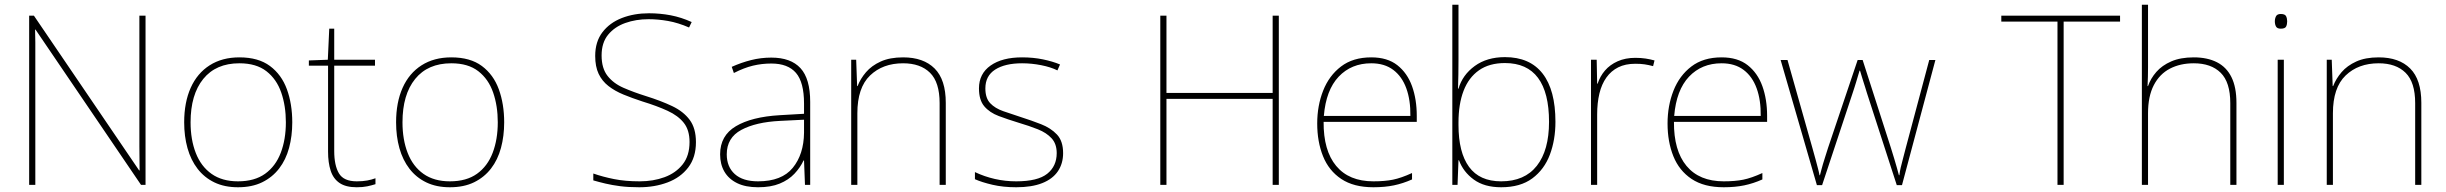

<svg xmlns="http://www.w3.org/2000/svg" viewBox="-20 -780 10319 810"><path d="M594 0H575L130 -655H128Q129 -626 129 -601Q129 -576 129 -552.5Q129 -529 129 -502V0H103V-714H123L567 -61H569Q569 -86 568.5 -112Q568 -138 568 -163Q568 -188 568 -211V-714H594Z M1213 -264Q1213 -206 1199.5 -156Q1186 -106 1157.5 -69Q1129 -32 1086 -11Q1043 10 984 10Q927 10 884.5 -10.5Q842 -31 813.5 -68Q785 -105 771 -155Q757 -205 757 -264Q757 -348 784.5 -409.5Q812 -471 864.5 -504.5Q917 -538 990 -538Q1070 -538 1119 -501.5Q1168 -465 1190.5 -403Q1213 -341 1213 -264ZM784 -264Q784 -191 806 -134.5Q828 -78 872.5 -46.5Q917 -15 984 -15Q1054 -15 1098.5 -47Q1143 -79 1164.5 -135.5Q1186 -192 1186 -264Q1186 -333 1166.5 -389.5Q1147 -446 1104 -479.5Q1061 -513 990 -513Q891 -513 837.5 -447Q784 -381 784 -264Z M1485 -15Q1510 -15 1529 -18.5Q1548 -22 1564 -28V-3Q1548 2 1529.5 6Q1511 10 1485 10Q1439 10 1412.5 -8Q1386 -26 1375 -60Q1364 -94 1364 -140V-503H1283V-525L1363 -528L1369 -659H1390V-528H1562V-503H1390V-143Q1390 -82 1410 -48.5Q1430 -15 1485 -15Z M2107 -264Q2107 -206 2093.5 -156Q2080 -106 2051.5 -69Q2023 -32 1980 -11Q1937 10 1878 10Q1821 10 1778.5 -10.5Q1736 -31 1707.5 -68Q1679 -105 1665 -155Q1651 -205 1651 -264Q1651 -348 1678.5 -409.5Q1706 -471 1758.5 -504.5Q1811 -538 1884 -538Q1964 -538 2013 -501.5Q2062 -465 2084.5 -403Q2107 -341 2107 -264ZM1678 -264Q1678 -191 1700 -134.5Q1722 -78 1766.5 -46.5Q1811 -15 1878 -15Q1948 -15 1992.5 -47Q2037 -79 2058.5 -135.5Q2080 -192 2080 -264Q2080 -333 2060.5 -389.5Q2041 -446 1998 -479.5Q1955 -513 1884 -513Q1785 -513 1731.5 -447Q1678 -381 1678 -264Z M2916 -180Q2916 -116 2883.5 -73.5Q2851 -31 2796.5 -10.5Q2742 10 2677 10Q2631 10 2596.5 5.5Q2562 1 2534.5 -5.5Q2507 -12 2483 -19V-48Q2523 -34 2570.5 -24.5Q2618 -15 2679 -15Q2736 -15 2783.5 -32.5Q2831 -50 2860 -86.5Q2889 -123 2889 -181Q2889 -231 2865 -261.5Q2841 -292 2796.5 -312.5Q2752 -333 2690 -352Q2647 -366 2610.5 -381Q2574 -396 2547 -417Q2520 -438 2505.5 -468.5Q2491 -499 2491 -544Q2491 -604 2521.5 -644Q2552 -684 2603.5 -704Q2655 -724 2718 -724Q2765 -724 2809.5 -715.5Q2854 -707 2898 -687L2887 -664Q2841 -684 2798.5 -691.5Q2756 -699 2716 -699Q2663 -699 2618 -683Q2573 -667 2545.5 -633.5Q2518 -600 2518 -546Q2518 -492 2543 -460Q2568 -428 2610.5 -409.5Q2653 -391 2704 -375Q2768 -355 2815.5 -332.5Q2863 -310 2889.5 -274.5Q2916 -239 2916 -180Z M3234 -537Q3316 -537 3357 -492.5Q3398 -448 3398 -350V0H3376L3372 -103H3370Q3356 -73 3331.5 -47Q3307 -21 3269.5 -5.5Q3232 10 3178 10Q3125 10 3089.5 -7.5Q3054 -25 3036 -56Q3018 -87 3018 -129Q3018 -208 3084.5 -247.5Q3151 -287 3269 -294L3372 -300V-343Q3372 -433 3338 -472.5Q3304 -512 3234 -512Q3194 -512 3156.5 -503Q3119 -494 3076 -472L3067 -498Q3107 -516 3148.5 -526.5Q3190 -537 3234 -537ZM3271 -270Q3169 -265 3107.5 -232Q3046 -199 3046 -129Q3046 -76 3080 -45.5Q3114 -15 3178 -15Q3278 -15 3324.5 -72Q3371 -129 3372 -220V-275Z M3790 -538Q3876 -538 3923 -491Q3970 -444 3970 -346V0H3944V-345Q3944 -433 3903.5 -473Q3863 -513 3790 -513Q3704 -513 3650.5 -461.5Q3597 -410 3597 -302V0H3571V-528H3592L3596 -417H3598Q3610 -448 3633.5 -475.5Q3657 -503 3695.5 -520.5Q3734 -538 3790 -538Z M4465 -134Q4465 -90 4443 -57.5Q4421 -25 4377 -7.5Q4333 10 4267 10Q4212 10 4167 -0.5Q4122 -11 4093 -24V-54Q4133 -35 4177 -25Q4221 -15 4267 -15Q4358 -15 4398 -47Q4438 -79 4438 -134Q4438 -173 4416.5 -196.5Q4395 -220 4358.5 -234.5Q4322 -249 4278 -262Q4232 -276 4193.5 -290.5Q4155 -305 4132.5 -331.5Q4110 -358 4110 -407Q4110 -469 4159 -503.5Q4208 -538 4292 -538Q4339 -538 4380 -529.5Q4421 -521 4452 -508L4441 -483Q4413 -497 4372.5 -505Q4332 -513 4292 -513Q4220 -513 4178.5 -486.5Q4137 -460 4137 -407Q4137 -366 4157.5 -344.5Q4178 -323 4212.5 -311Q4247 -299 4287 -286Q4331 -272 4372 -256Q4413 -240 4439 -212.5Q4465 -185 4465 -134Z M5375 0H5349V-363H4901V0H4875V-714H4901V-388H5349V-714H5375Z M5765 -538Q5833 -538 5875 -505Q5917 -472 5937 -416.5Q5957 -361 5957 -291V-266H5564Q5563 -145 5617 -80Q5671 -15 5774 -15Q5822 -15 5856.5 -22Q5891 -29 5937 -50V-23Q5899 -6 5860.5 2Q5822 10 5774 10Q5691 10 5638.5 -25Q5586 -60 5561.5 -121Q5537 -182 5537 -259Q5537 -334 5562 -397.5Q5587 -461 5637.5 -499.5Q5688 -538 5765 -538ZM5765 -513Q5681 -513 5627.5 -456.5Q5574 -400 5565 -291H5930Q5931 -357 5913 -407Q5895 -457 5858 -485Q5821 -513 5765 -513Z M6133 -525Q6133 -501 6132.5 -466Q6132 -431 6131 -406H6133Q6150 -464 6201.5 -501.5Q6253 -539 6329 -539Q6434 -539 6488 -469.5Q6542 -400 6542 -266Q6542 -190 6518.5 -127.5Q6495 -65 6444.5 -27.5Q6394 10 6313 10Q6242 10 6197.5 -22.5Q6153 -55 6135 -104H6133L6129 0H6107V-760H6133ZM6329 -514Q6263 -514 6219.5 -483.5Q6176 -453 6154.5 -397Q6133 -341 6133 -263V-253Q6133 -137 6177.5 -76Q6222 -15 6313 -15Q6412 -15 6463.5 -80.5Q6515 -146 6515 -266Q6515 -389 6468.5 -451.5Q6422 -514 6329 -514Z M6879 -536Q6903 -536 6922.5 -533Q6942 -530 6960 -525L6954 -501Q6935 -506 6918.5 -508.5Q6902 -511 6879 -511Q6837 -511 6807 -496Q6777 -481 6757 -453Q6737 -425 6727.5 -385.5Q6718 -346 6718 -297V0H6692V-528H6716L6718 -427H6720Q6730 -458 6751 -482.5Q6772 -507 6804.5 -521.5Q6837 -536 6879 -536Z M7243 -538Q7311 -538 7353 -505Q7395 -472 7415 -416.5Q7435 -361 7435 -291V-266H7042Q7041 -145 7095 -80Q7149 -15 7252 -15Q7300 -15 7334.5 -22Q7369 -29 7415 -50V-23Q7377 -6 7338.5 2Q7300 10 7252 10Q7169 10 7116.5 -25Q7064 -60 7039.5 -121Q7015 -182 7015 -259Q7015 -334 7040 -397.5Q7065 -461 7115.5 -499.5Q7166 -538 7243 -538ZM7243 -513Q7159 -513 7105.5 -456.5Q7052 -400 7043 -291H7408Q7409 -357 7391 -407Q7373 -457 7336 -485Q7299 -513 7243 -513Z M7856 -388Q7852 -401 7848.5 -412.5Q7845 -424 7841.5 -434.5Q7838 -445 7834.5 -457Q7831 -469 7827 -482H7825Q7821 -469 7817.5 -457Q7814 -445 7810.5 -433.5Q7807 -422 7803.5 -411Q7800 -400 7796 -388L7667 1H7645L7492 -527H7521L7626 -156Q7635 -125 7640 -105.5Q7645 -86 7649 -71.5Q7653 -57 7656 -41H7658Q7661 -53 7664 -64Q7667 -75 7670.5 -87.5Q7674 -100 7679.5 -116.5Q7685 -133 7692 -156L7817 -527H7838L7957 -157Q7965 -132 7971 -111.5Q7977 -91 7982 -74Q7987 -57 7991 -41H7993Q7995 -57 7998.5 -72.5Q8002 -88 8007.5 -108Q8013 -128 8020 -156L8119 -527H8145L8004 1H7982Z M8686 0H8660V-689H8423V-714H8924V-689H8686Z M9042 -496Q9042 -474 9041.5 -456.5Q9041 -439 9040 -417H9042Q9053 -449 9077 -476.5Q9101 -504 9140 -521Q9179 -538 9235 -538Q9292 -538 9332.5 -517.5Q9373 -497 9394 -454.5Q9415 -412 9415 -346V0H9389V-345Q9389 -433 9348.5 -473Q9308 -513 9235 -513Q9178 -513 9134.5 -490.5Q9091 -468 9066.5 -421Q9042 -374 9042 -302V0H9016V-760H9042Z M9615 -528V0H9589V-528ZM9602 -721Q9620 -721 9624.5 -711.5Q9629 -702 9629 -690Q9629 -677 9624.5 -668Q9620 -659 9602 -659Q9587 -659 9582 -668Q9577 -677 9577 -690Q9577 -702 9582 -711.5Q9587 -721 9602 -721Z M10015 -538Q10101 -538 10148 -491Q10195 -444 10195 -346V0H10169V-345Q10169 -433 10128.5 -473Q10088 -513 10015 -513Q9929 -513 9875.5 -461.5Q9822 -410 9822 -302V0H9796V-528H9817L9821 -417H9823Q9835 -448 9858.5 -475.5Q9882 -503 9920.5 -520.5Q9959 -538 10015 -538Z"/></svg>

Font: Noto Sans Hebrew Thin
Style: Regular
Weight: 250
Designer: Monotype Design Team
Foundry: Monotype Imaging Inc.
Version: Version 2.003